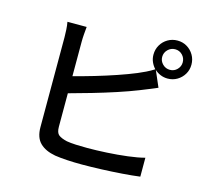

<svg xmlns="http://www.w3.org/2000/svg" viewBox="-117 -958 1235 1128"><g transform="rotate(15 500.0 -394.5)"><path d="M765 -703Q765 -678 783.5 -659.5Q802 -641 828 -641Q854 -641 872 -659.5Q890 -678 890 -703Q890 -729 872 -747.5Q854 -766 828 -766Q802 -766 783.5 -747.5Q765 -729 765 -703ZM291 -758Q289 -738 287 -713Q285 -688 285 -666V-457Q344 -472 410 -491.5Q476 -511 539 -532.5Q602 -554 650 -574Q674 -584 697.5 -595.5Q721 -607 745 -622Q730 -638 721 -658.5Q712 -679 712 -703Q712 -735 727.5 -761.5Q743 -788 769.5 -803.5Q796 -819 828 -819Q860 -819 886 -803.5Q912 -788 927.5 -761.5Q943 -735 943 -703Q943 -671 927.5 -645Q912 -619 886 -603.5Q860 -588 828 -588Q805 -588 784.5 -596.5Q764 -605 749 -619L791 -522Q766 -512 738 -500Q710 -488 686 -479Q633 -458 563 -435Q493 -412 420.5 -391Q348 -370 285 -353V-149Q285 -113 301.5 -100Q318 -87 353 -79Q376 -75 409 -73.5Q442 -72 478 -72Q531 -72 595.5 -75.5Q660 -79 721 -86.5Q782 -94 823 -105V10Q778 16 716.5 20.5Q655 25 591 27.5Q527 30 472 30Q426 30 383 27.5Q340 25 308 20Q247 9 214 -23.5Q181 -56 181 -119Q181 -145 181 -191Q181 -237 181 -294Q181 -351 181 -410Q181 -469 181 -522Q181 -575 181 -613.5Q181 -652 181 -666Q181 -684 179.5 -711Q178 -738 174 -758Z"/></g></svg>

Font: Source Han Sans Medium
Style: Regular
Weight: 500
Designer: Ryoko NISHIZUKA Ë•øÂ°öÊ∂ºÂ≠ê (kana, bopomofo & ideographs); Paul D. Hunt (Latin, Greek & Cyrillic); Sandoll Communicatio
Foundry: Adobe
Version: Version 2.004;hotconv 1.0.118;makeotfexe 2.5.65603